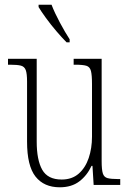

<svg xmlns="http://www.w3.org/2000/svg" viewBox="-20 -786 550 816"><path d="M234 10Q167 10 131 -35.5Q95 -81 95 -184V-439Q95 -473 89.5 -488Q84 -503 69 -507Q54 -511 23 -511H14V-536H136V-184Q136 -106 159.5 -64.5Q183 -23 242 -23Q286 -23 314.5 -48Q343 -73 357 -114.5Q371 -156 371 -205V-429Q371 -467 366.5 -484.5Q362 -502 347 -506.5Q332 -511 300 -511H293V-536H412V-101Q412 -65 417 -49Q422 -33 437 -29Q452 -25 481 -25H491V0H378L373 -81H369Q350 -40 317 -15Q284 10 234 10ZM263 -606Q245 -624 220.5 -652.5Q196 -681 175 -710Q154 -739 144 -756V-766H199Q212 -732 234.5 -690Q257 -648 276 -619V-606Z"/></svg>

Font: Noto Serif Tamil Condensed ExtraLight
Style: Regular
Weight: 200
Width: 3
Designer: Indian Type Foundry, Tom Grace, and the Monotype Design Team
Foundry: Monotype Imaging Inc.
Version: Version 2.004; ttfautohint (v1.8.4.7-5d5b)